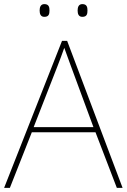

<svg xmlns="http://www.w3.org/2000/svg" viewBox="-20 -915 617 935"><path d="M173 -864C173 -847 178 -833 196 -833C218 -833 221 -847 221 -864C221 -880 218 -895 196 -895C178 -895 173 -880 173 -864ZM358 -864C358 -847 363 -833 381 -833C403 -833 406 -847 406 -864C406 -880 403 -895 381 -895C363 -895 358 -880 358 -864ZM549 0H577L307 -716H282L0 0H28L135 -271H445ZM325 -594 435 -296H144L260 -593C270 -620 283 -652 293 -682C306 -645 317 -617 325 -594Z"/></svg>

Font: Noto Sans Gurmukhi Thin
Style: Regular
Weight: 100
Designer: Jelle Bosma - Monotype Design Team
Foundry: Monotype Imaging Inc.
Version: Version 2.004